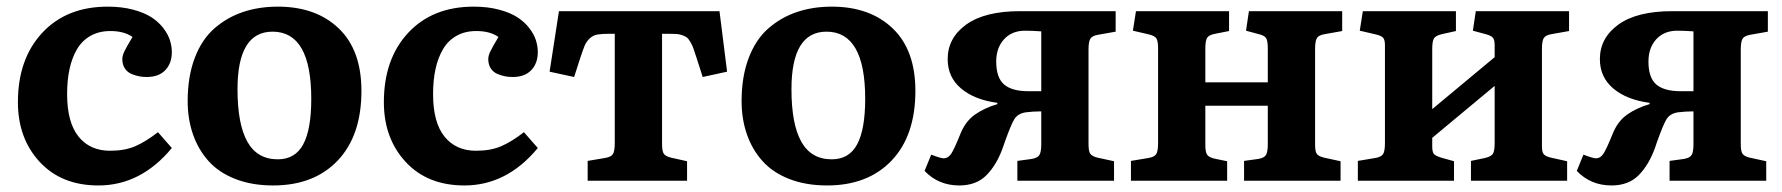

<svg xmlns="http://www.w3.org/2000/svg" viewBox="-20 -547 5392 581"><path d="M277.8 14.2Q166 14.2 100.1 -57.1Q34.2 -128.4 34.2 -237.8Q34.2 -368.7 107.9 -447.8Q181.6 -526.9 306.2 -526.9Q348.6 -526.9 382.6 -517.8Q416.5 -508.8 438 -494.9Q459.5 -481 473.9 -462.4Q488.3 -443.8 494.1 -425.5Q500 -407.2 500 -389.2Q500 -355.5 480.2 -334.7Q460.4 -314 423.8 -314Q412.6 -314 401.9 -315.9Q391.1 -317.9 378.4 -323Q365.7 -328.1 357.9 -339.8Q350.1 -351.6 350.1 -368.2Q350.1 -378.4 356.4 -391.6Q362.8 -404.8 380.9 -435.1Q355.5 -453.1 314 -453.1Q279.8 -453.1 254.2 -438.7Q228.5 -424.3 213.1 -398.2Q197.8 -372.1 190.4 -338.1Q183.1 -304.2 183.1 -262.2Q183.1 -176.3 217.8 -133.5Q252.4 -90.8 313 -90.8Q357.4 -90.8 389.2 -104.5Q420.9 -118.2 458 -147L500 -99.1Q406.2 14.2 277.8 14.2Z M806.6 14.2Q742.2 14.2 692.1 -5.4Q642.1 -24.9 611.1 -59.6Q580.1 -94.2 564 -140.4Q547.9 -186.5 547.9 -241.2Q547.9 -314.9 569.1 -371.1Q590.3 -427.2 628.4 -460.7Q666.5 -494.1 714.8 -510.5Q763.2 -526.9 820.8 -526.9Q936 -526.9 1004.9 -461.2Q1073.7 -395.5 1073.7 -272Q1073.7 -136.7 1002 -61.3Q930.2 14.2 806.6 14.2ZM820.8 -64.9Q873 -64.9 897.5 -110.1Q921.9 -155.3 921.9 -248Q921.9 -451.2 804.7 -451.2Q698.7 -451.2 698.7 -276.9Q698.7 -171.4 728.5 -118.2Q758.3 -64.9 820.8 -64.9Z M1385.3 14.2Q1273.4 14.2 1207.5 -57.1Q1141.6 -128.4 1141.6 -237.8Q1141.6 -368.7 1215.3 -447.8Q1289.1 -526.9 1413.6 -526.9Q1456.1 -526.9 1490 -517.8Q1523.9 -508.8 1545.4 -494.9Q1566.9 -481 1581.3 -462.4Q1595.7 -443.8 1601.6 -425.5Q1607.4 -407.2 1607.4 -389.2Q1607.4 -355.5 1587.6 -334.7Q1567.9 -314 1531.2 -314Q1520 -314 1509.3 -315.9Q1498.5 -317.9 1485.8 -323Q1473.1 -328.1 1465.3 -339.8Q1457.5 -351.6 1457.5 -368.2Q1457.5 -378.4 1463.9 -391.6Q1470.2 -404.8 1488.3 -435.1Q1462.9 -453.1 1421.4 -453.1Q1387.2 -453.1 1361.6 -438.7Q1335.9 -424.3 1320.6 -398.2Q1305.2 -372.1 1297.9 -338.1Q1290.5 -304.2 1290.5 -262.2Q1290.5 -176.3 1325.2 -133.5Q1359.9 -90.8 1420.4 -90.8Q1464.8 -90.8 1496.6 -104.5Q1528.3 -118.2 1565.4 -147L1607.4 -99.1Q1513.7 14.2 1385.3 14.2Z M1758.3 0V-60.1L1810.1 -68.8Q1829.1 -71.8 1834.7 -80.8Q1840.3 -89.8 1840.3 -113.8V-444.8H1825.2Q1800.8 -444.8 1787.4 -442.4Q1773.9 -439.9 1763.9 -430.2Q1753.9 -420.4 1749 -408.4Q1744.1 -396.5 1735.4 -370.1L1717.3 -314L1643.1 -330.1L1671.4 -513.2H2157.2L2180.2 -330.1L2106.4 -314L2088.4 -370.1Q2082 -389.6 2078.6 -399.7Q2075.2 -409.7 2069.3 -419.7Q2063.5 -429.7 2058.8 -433.3Q2054.2 -437 2044.9 -440.4Q2035.6 -443.8 2025.6 -444.3Q2015.6 -444.8 1998.5 -444.8H1983.4V-110.8Q1983.4 -88.9 1989 -81.3Q1994.6 -73.7 2011.2 -69.8L2059.1 -59.1V0Z M2482.9 14.2Q2418.5 14.2 2368.4 -5.4Q2318.4 -24.9 2287.4 -59.6Q2256.3 -94.2 2240.2 -140.4Q2224.1 -186.5 2224.1 -241.2Q2224.1 -314.9 2245.4 -371.1Q2266.6 -427.2 2304.7 -460.7Q2342.8 -494.1 2391.1 -510.5Q2439.5 -526.9 2497.1 -526.9Q2612.3 -526.9 2681.2 -461.2Q2750 -395.5 2750 -272Q2750 -136.7 2678.2 -61.3Q2606.4 14.2 2482.9 14.2ZM2497.1 -64.9Q2549.3 -64.9 2573.7 -110.1Q2598.1 -155.3 2598.1 -248Q2598.1 -451.2 2481 -451.2Q2375 -451.2 2375 -276.9Q2375 -171.4 2404.8 -118.2Q2434.6 -64.9 2497.1 -64.9Z M2882.8 14.2Q2819.8 14.2 2777.8 -29.8L2797.9 -79.1Q2826.7 -67.9 2835.9 -67.9Q2849.1 -67.9 2858.4 -81.8Q2867.7 -95.7 2886.7 -143.1Q2901.9 -180.2 2930.2 -200.2Q2958.5 -220.2 2998 -231.9V-235.8Q2928.7 -245.1 2888.2 -279.3Q2847.7 -313.5 2847.7 -368.2Q2847.7 -432.1 2903.8 -472.7Q2960 -513.2 3066.9 -513.2H3356V-451.2L3303.7 -441.9Q3285.2 -439 3279.5 -429.9Q3273.9 -420.9 3273.9 -397V-110.8Q3273.9 -88.9 3279.5 -81.3Q3285.2 -73.7 3301.8 -69.8L3351.1 -59.1V0H3058.6V-60.1L3101.1 -65.9Q3119.6 -68.8 3125.2 -77.9Q3130.9 -86.9 3130.9 -110.8V-210Q3106.4 -210 3083 -207Q3060.1 -203.1 3049.8 -187Q3039.6 -170.9 3020.5 -117.2Q3016.6 -106 3014.6 -100.1Q2996.1 -48.3 2965.3 -17.1Q2934.6 14.2 2882.8 14.2ZM3091.8 -271H3130.9V-452.1Q3102.5 -454.1 3082 -454.1Q3042 -454.1 3018.3 -428.2Q2994.6 -402.3 2994.6 -360.8Q2994.6 -312 3018.3 -291.5Q3042 -271 3091.8 -271Z M3402.3 0V-60.1L3454.6 -68.8Q3473.1 -71.8 3478.8 -80.8Q3484.4 -89.8 3484.4 -113.8V-400.9Q3484.4 -423.8 3478.8 -431.4Q3473.1 -439 3456.5 -442.9L3408.2 -454.1L3417.5 -513.2H3699.2V-453.1L3657.2 -444.8Q3638.2 -441.4 3632.8 -432.6Q3627.4 -423.8 3627.4 -399.9V-297.9H3816.4V-400.9Q3816.4 -424.8 3810.8 -432.4Q3805.2 -439.9 3788.6 -443.8L3750.5 -454.1L3759.3 -513.2H4041.5V-453.1L3989.3 -443.8Q3970.7 -440.9 3965.1 -431.9Q3959.5 -422.9 3959.5 -398.9V-108.9Q3959.5 -87.9 3965.1 -80.8Q3970.7 -73.7 3987.3 -69.8L4036.6 -59.1V0H3744.6V-60.1L3786.6 -65.9Q3805.2 -68.8 3810.8 -77.9Q3816.4 -86.9 3816.4 -110.8V-227.1H3627.4V-107.9Q3627.4 -85.9 3633.1 -78.4Q3638.7 -70.8 3655.3 -66.9L3693.4 -59.1V0Z M4088.9 0V-60.1L4141.1 -68.8Q4159.7 -71.8 4165.3 -80.8Q4170.9 -89.8 4170.9 -113.8V-410.2Q4170.9 -426.8 4165.3 -432.9Q4159.7 -439 4143.1 -442.9L4094.7 -454.1L4104 -513.2H4385.7V-453.1L4343.8 -443.8Q4324.7 -439.5 4319.3 -430.9Q4314 -422.4 4314 -398.9V-216.8L4502.9 -374V-410.2Q4502.9 -426.8 4497.3 -433.1Q4491.7 -439.5 4475.1 -443.8L4437 -454.1L4445.8 -513.2H4728V-453.1L4675.8 -443.8Q4657.2 -440.9 4651.6 -431.9Q4646 -422.9 4646 -398.9V-103Q4646 -86.4 4651.6 -80.1Q4657.2 -73.7 4673.8 -69.8L4722.2 -59.1V0H4431.2V-60.1L4473.1 -68.8Q4492.2 -73.2 4497.6 -81.8Q4502.9 -90.3 4502.9 -113.8V-287.1L4314 -129.9V-103Q4314 -86.4 4319.6 -80.6Q4325.2 -74.7 4341.8 -69.8L4379.9 -59.1V0Z M4856.4 14.2Q4793.5 14.2 4751.5 -29.8L4771.5 -79.1Q4800.3 -67.9 4809.6 -67.9Q4822.8 -67.9 4832 -81.8Q4841.3 -95.7 4860.4 -143.1Q4875.5 -180.2 4903.8 -200.2Q4932.1 -220.2 4971.7 -231.9V-235.8Q4902.3 -245.1 4861.8 -279.3Q4821.3 -313.5 4821.3 -368.2Q4821.3 -432.1 4877.4 -472.7Q4933.6 -513.2 5040.5 -513.2H5329.6V-451.2L5277.3 -441.9Q5258.8 -439 5253.2 -429.9Q5247.6 -420.9 5247.6 -397V-110.8Q5247.6 -88.9 5253.2 -81.3Q5258.8 -73.7 5275.4 -69.8L5324.7 -59.1V0H5032.2V-60.1L5074.7 -65.9Q5093.3 -68.8 5098.9 -77.9Q5104.5 -86.9 5104.5 -110.8V-210Q5080.1 -210 5056.6 -207Q5033.7 -203.1 5023.4 -187Q5013.2 -170.9 4994.1 -117.2Q4990.2 -106 4988.3 -100.1Q4969.7 -48.3 4939 -17.1Q4908.2 14.2 4856.4 14.2ZM5065.4 -271H5104.5V-452.1Q5076.2 -454.1 5055.7 -454.1Q5015.6 -454.1 4991.9 -428.2Q4968.3 -402.3 4968.3 -360.8Q4968.3 -312 4991.9 -291.5Q5015.6 -271 5065.4 -271Z"/></svg>

Font: Literata Book
Style: Bold
Weight: 700
Designer: Latin by Veronika Burian and Jose Scaglione. Greek by Irene Vlachou. Cyrillic by Vera Evstafieva
Foundry: TypeTogether
Version: Version 2.003;PS 002.003;hotconv 1.0.88;makeotf.lib2.5.64775